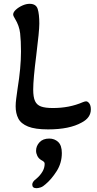

<svg xmlns="http://www.w3.org/2000/svg" viewBox="-20 -665 506 1006"><path d="M232 13Q164 13 127 -2Q90 -17 76 -44Q62 -71 62 -108Q62 -126 65 -148.5Q68 -171 72 -200Q90 -310 90 -395Q90 -451 85.5 -490.5Q81 -530 59 -566Q55 -572 52 -578.5Q49 -585 49 -589Q49 -601 63 -614Q77 -627 97 -636Q117 -645 135 -645Q169 -645 177.5 -618Q186 -591 186 -541Q186 -522 182 -480.5Q178 -439 170 -375Q162 -313 158 -268Q154 -223 154 -196Q154 -156 163.5 -135.5Q173 -115 195 -107Q217 -99 257 -99Q300 -99 339 -106.5Q378 -114 415 -130Q420 -132 424 -133Q428 -134 431 -134Q440 -134 448 -123Q456 -112 456 -92Q456 -48 408 -23Q344 13 232 13ZM171 321Q149 321 149 302Q149 287 171 271Q190 255 202 235Q214 215 214 193Q214 187 210 183Q206 179 195 173Q182 165 175.5 151.5Q169 138 169 125Q169 100 187 80.5Q205 61 238 61Q266 61 285 79Q304 97 304 137Q304 189 277 231.5Q250 274 219 300Q205 313 192.5 317Q180 321 171 321Z"/></svg>

Font: Akaya Kanadaka
Style: Regular
Weight: 400
Designer: Vaishnavi Murthy Yerkadithaya, Juan Luis Blanco Aristondo
Version: Version 1.002; ttfautohint (v1.8.3)